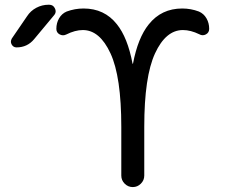

<svg xmlns="http://www.w3.org/2000/svg" viewBox="-20 -800 951 800"><path d="M581.1 -271.5V-68.4Q581.1 -48.8 566.9 -34.7Q552.7 -20.5 533.2 -20.5Q513.7 -20.5 499.5 -34.7Q485.4 -48.8 485.4 -68.4V-271.5Q485.4 -480.5 440.4 -577.6Q395.5 -674.8 325.2 -674.8Q293 -674.8 255.9 -656.2Q242.2 -649.4 228.5 -656.7Q214.8 -664.1 214.8 -679.7Q214.8 -704.1 226.1 -723.6Q237.3 -743.2 257.8 -752Q292 -764.6 328.1 -764.6Q415 -764.6 466.8 -699.2Q511.7 -643.6 532.2 -535.2Q532.2 -534.2 533.2 -534.2Q534.2 -534.2 534.2 -535.2Q554.7 -642.6 599.6 -698.2Q652.3 -764.6 739.3 -764.6Q775.4 -764.6 808.6 -752Q829.1 -743.2 840.3 -723.6Q851.6 -704.1 851.6 -679.7Q851.6 -664.1 837.9 -656.7Q824.2 -649.4 810.5 -657.2Q774.4 -674.8 742.2 -674.8Q670.9 -674.8 626 -577.6Q581.1 -480.5 581.1 -271.5ZM92.8 -732.4Q107.4 -754.9 131.3 -767.6Q155.3 -780.3 182.6 -780.3H184.6Q202.1 -780.3 209 -764.6Q211.9 -758.8 211.9 -752.9Q211.9 -744.1 205.1 -736.3L122.1 -636.7Q93.8 -602.5 48.8 -602.5Q35.2 -602.5 28.3 -615.2Q25.4 -621.1 25.4 -626Q25.4 -632.8 29.3 -639.6Z"/></svg>

Font: Gen Jyuu Gothic P Regular
Style: Regular
Weight: 400
Designer: [Source Han Sans]
Ryoko NISHIZUKA  (kana & ideographs); Paul D. Hunt (Latin, Greek & Cyrillic); Wenlong ZHANG  (bopomofo
Version: Version 1.002.20150607